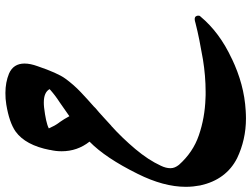

<svg xmlns="http://www.w3.org/2000/svg" viewBox="-140 -475 955 730"><g transform="rotate(-90 338.0 -109.5)"><path d="M313.5 -359.9Q328.6 -369.6 341.3 -379.4Q354 -389.2 364.7 -398.9Q352.5 -420.9 314 -420.9Q309.6 -420.9 304.9 -420.7Q300.3 -420.4 294.9 -419.9Q266.6 -416.5 246.6 -412.1Q226.6 -407.7 215.3 -401.9Q220.2 -390.6 225.6 -380.9Q231 -371.1 238.3 -361.3V-361.8Q244.6 -353 250.5 -343.3Q256.3 -333.5 261.7 -323.7ZM640.6 174.8Q580.1 247.6 480 293.9H480.5Q431.2 317.4 382.1 330.6Q333 343.8 282.2 346.7Q274.9 347.2 267.6 347.4Q260.3 347.7 253.4 347.7Q212.4 347.7 174.6 339.1Q136.7 330.6 102.1 314Q61.5 293.5 35.4 258.3Q9.3 223.1 -1.5 173.8Q-3.9 160.6 -5.4 147Q-6.8 133.3 -6.8 118.7Q-6.8 34.7 42.5 -64Q103 -186.5 165 -247.1Q128.4 -293.5 128.4 -353Q128.4 -363.8 129.6 -374.8Q130.9 -385.7 133.8 -398.4L133.3 -397.9Q151.4 -490.7 203.6 -528.3Q237.8 -552.2 305.7 -563.5Q316.9 -565.4 327.9 -566.2Q338.9 -566.9 350.1 -566.9Q390.6 -566.9 423.8 -553.2Q461.9 -536.6 461.9 -494.1Q461.9 -472.2 451.7 -444.3Q439 -406.7 427.2 -380.4Q415.5 -354 404.8 -339.4Q381.3 -307.1 353.5 -280.8Q325.7 -254.4 298.8 -231L292.5 -224.6Q285.6 -219.2 276.4 -210.9Q267.1 -202.6 255.4 -191.9L225.1 -164.1V-164.6Q201.7 -143.6 179.7 -120.6Q157.7 -97.7 136.7 -72.8Q116.2 -48.3 100.3 -24.2Q84.5 0 73.2 24.4Q64 43.5 64 60.5Q64 69.3 67.4 77.4Q70.8 85.4 76.7 92.8Q124.5 146.5 189 168.5Q255.4 191.4 329.6 193.8Q335.9 194.3 342 194.3Q348.1 194.3 354.5 194.3Q414.6 194.3 477.5 184.1Q517.1 177.2 551.3 170.4Q585.4 163.6 615.7 155.8Q625 152.8 630.4 152.8Q638.2 152.8 641.1 157Q644 161.1 644 165.5Q644 168 643.6 170.4Q643.1 172.9 640.1 175.3Z"/></g></svg>

Font: Aref Ruqaa
Style: Bold
Weight: 700
Designer: Abdullah Aref
Version: Version 1.002